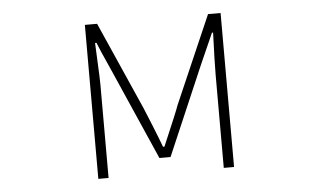

<svg xmlns="http://www.w3.org/2000/svg" viewBox="-43 -591 1085 655"><g transform="rotate(-5 500.0 -263.5)"><path d="M268.6 0V-527.3H310.5L443.4 -226.6Q449.2 -212.9 468.8 -164.6Q488.3 -116.2 498 -89.8H502.9Q554.7 -210.9 559.6 -226.6L690.4 -527.3H733.4V0H698.2V-318.4Q698.2 -361.3 702.1 -462.9H698.2L651.4 -357.4L520.5 -52.7H482.4L348.6 -357.4Q308.6 -446.3 302.7 -462.9H297.9Q297.9 -454.1 300.8 -397.9Q303.7 -341.8 303.7 -318.4V0Z"/></g></svg>

Font: Gen Shin Gothic Monospace ExtraLight
Style: Regular
Weight: 200
Designer: [Source Han Sans]
Ryoko NISHIZUKA  (kana & ideographs); Paul D. Hunt (Latin, Greek & Cyrillic); Wenlong ZHANG  (bopomofo
Version: Version 1.002.20150607